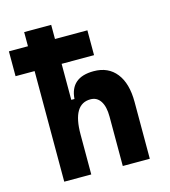

<svg xmlns="http://www.w3.org/2000/svg" viewBox="-109 -820 804 908"><g transform="rotate(-15 293.0 -366.0)"><path d="M379.9 0V-241.7Q379.9 -291 362.5 -317.6Q345.2 -344.2 313.5 -344.2Q225.6 -344.2 225.6 -195.8L195.3 -365.2H241.2Q248.7 -468.8 362.3 -468.8Q433.6 -468.8 472.9 -418.9Q512.2 -369.1 512.2 -278.3V0ZM93.3 0V-732.4H225.6V0ZM0 -541.5V-663.1H384.3V-541.5Z"/></g></svg>

Font: Cascadia Code PL
Style: Regular
Weight: 400
Monospace: yes
Designer: Aaron Bell
Foundry: Saja Typeworks
Version: Version 2102.003